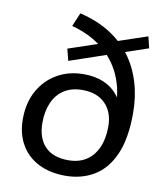

<svg xmlns="http://www.w3.org/2000/svg" viewBox="-84 -812 749 887"><g transform="rotate(10 290.5 -368.5)"><path d="M282 7Q209 7 155.5 -20.5Q102 -48 73 -98.5Q44 -149 44 -217Q44 -294 75.5 -350.5Q107 -407 161.5 -438.5Q216 -470 287 -470Q340 -470 380.5 -452.5Q421 -435 446.5 -402.5Q472 -370 479 -323L456 -312Q463 -402 435 -476.5Q407 -551 346 -603.5Q285 -656 194 -680L221 -744Q301 -725 361 -687.5Q421 -650 460.5 -597Q500 -544 520.5 -476.5Q541 -409 541 -332Q541 -211 507.5 -136.5Q474 -62 415.5 -27.5Q357 7 282 7ZM283 -66Q333 -66 367.5 -88.5Q402 -111 420.5 -152.5Q439 -194 439 -251Q439 -318 400.5 -357.5Q362 -397 293 -397Q242 -397 207 -374.5Q172 -352 154 -311Q136 -270 136 -216Q136 -145 173.5 -105.5Q211 -66 283 -66ZM204 -518 190 -573 549 -694 562 -640Z"/></g></svg>

Font: Muli Medium
Style: Italic
Weight: 500
Italic angle: -4.541°
Designer: Vernon Adams
Foundry: Vernon Adams
Version: Version 2.100; ttfautohint (v1.8.1.43-b0c9)